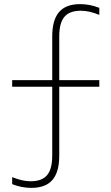

<svg xmlns="http://www.w3.org/2000/svg" viewBox="-20 -790 540 930"><path d="M132 120Q108 120 85 115.5Q62 111 39 102V68Q64 78 86 83Q108 88 129 88Q183 88 208 58.5Q233 29 233 -36V-370H39V-402H233V-614Q233 -693 266 -731.5Q299 -770 368 -770Q392 -770 415 -765.5Q438 -761 461 -752V-718Q436 -728 414.5 -733Q393 -738 371 -738Q317 -738 292 -708.5Q267 -679 267 -614V-402H461V-370H267V-36Q267 43 234 81.5Q201 120 132 120Z"/></svg>

Font: M PLUS Code Latin ExtraLight
Style: Regular
Weight: 250
Designer: Coji Morishita
Foundry: UNDERFOREST DESIGN
Version: Version 1.002; ttfautohint (v1.8.3)